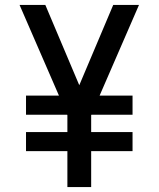

<svg xmlns="http://www.w3.org/2000/svg" viewBox="-20 -755 640 775"><path d="M252 0V-145H85V-222H252V-290L251 -292H85V-369H218L59 -735H163L300 -411L437 -735H541L382 -369H515V-292H349L348 -290V-222H515V-145H348V0Z"/></svg>

Font: Iosevka Custom Medium Extended
Style: Regular
Weight: 500
Width: 7
Monospace: yes
Designer: Belleve Invis
Foundry: Belleve Invis
Version: Version 11.2.4; ttfautohint (v1.8.4)